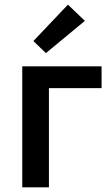

<svg xmlns="http://www.w3.org/2000/svg" viewBox="-20 -808 470 828"><path d="M76 0V-522H418V-428H191V0ZM178 -579 124 -631 273 -788 346 -718Z"/></svg>

Font: Ubuntu Sans SemiBold
Style: Regular
Weight: 600
Designer: Dalton Maag Ltd
Foundry: Dalton Maag Ltd
Version: Version 1.006; ttfautohint (v1.8.4.7-5d5b)